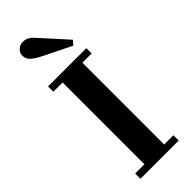

<svg xmlns="http://www.w3.org/2000/svg" viewBox="-309 -997 1029 1029"><g transform="rotate(-45 205.0 -482.5)"><path d="M60 -660V-700H350V-660H280V-40H350V0H60V-40H130V-660ZM212 -915 331 -783 310 -759 162 -832Q115 -855 97 -872.5Q79 -890 79 -913Q79 -936 95.5 -950.5Q112 -965 131.5 -965Q151 -965 164.5 -958Q178 -951 186.5 -942.5Q195 -934 212 -915Z"/></g></svg>

Font: Croissant One
Style: Regular
Weight: 400
Designer: Eduardo Rodriguez Tunni
Foundry: Eduardo Rodriguez Tunni
Version: Version 1.001